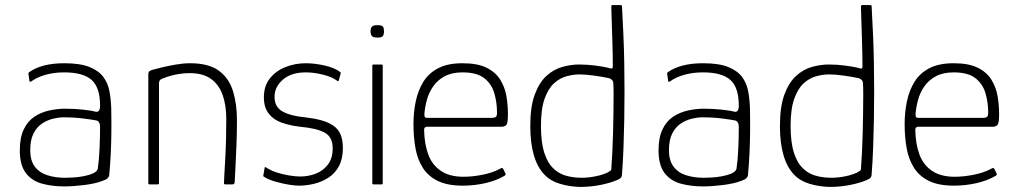

<svg xmlns="http://www.w3.org/2000/svg" viewBox="-20 -726 3993 756"><path d="M233 8Q185 8 145 -3Q105 -14 81.5 -45Q58 -76 58 -134Q58 -184 73.5 -216.5Q89 -249 115.5 -266.5Q142 -284 174 -291Q206 -298 236 -298Q271 -298 305 -294.5Q339 -291 357 -286Q374 -283 374 -310Q374 -382 340.5 -411.5Q307 -441 233 -441Q193 -441 159.5 -431.5Q126 -422 104 -406Q101 -404 98.5 -404Q96 -404 96 -407L92 -435Q91 -438 92.5 -439Q94 -440 95 -442Q119 -459 153.5 -468Q188 -477 233 -477Q295 -477 331.5 -462.5Q368 -448 386.5 -423.5Q405 -399 411 -366.5Q417 -334 418 -298Q419 -245 418.5 -202.5Q418 -160 416 -119.5Q414 -79 410 -35Q409 -30 404 -24.5Q399 -19 384 -14Q369 -8 350.5 -4Q332 0 312 2.5Q292 5 272 6.5Q252 8 233 8ZM236 -26Q246 -26 266 -27Q286 -28 308 -32Q330 -36 346.5 -43.5Q363 -51 365 -62Q370 -95 372 -141Q374 -187 374 -226Q374 -249 358 -252Q342 -255 307.5 -259.5Q273 -264 229 -264Q211 -264 188.5 -258.5Q166 -253 145.5 -239.5Q125 -226 112 -200.5Q99 -175 99 -134Q99 -94 117 -70Q135 -46 166.5 -36Q198 -26 236 -26Z M569 0Q564 0 564 -5Q564 -112 564 -220Q564 -328 564 -435Q564 -440 567 -444Q570 -448 580 -451Q594 -455 619 -461Q644 -467 673.5 -472Q703 -477 728 -477Q802 -477 842 -447.5Q882 -418 897.5 -367Q913 -316 913 -253Q913 -203 911 -153.5Q909 -104 907 -65Q905 -26 904 -7Q902 -2 900.5 -1Q899 0 893 0H869Q864 0 862.5 -1.5Q861 -3 862 -8Q862 -16 863.5 -41Q865 -66 867 -102Q869 -138 870 -178.5Q871 -219 871 -256Q871 -312 856.5 -352.5Q842 -393 810.5 -415.5Q779 -438 728 -438Q700 -438 672.5 -432.5Q645 -427 624 -418Q618 -417 612 -412.5Q606 -408 606 -397Q606 -333 606 -267.5Q606 -202 606 -136Q606 -70 606 -5Q606 0 601 0Z M1022 -65Q1022 -68 1024 -68Q1026 -68 1029 -66Q1045 -55 1069.5 -47Q1094 -39 1119.5 -35Q1145 -31 1162 -31Q1195 -31 1224 -42.5Q1253 -54 1271.5 -78.5Q1290 -103 1290 -142Q1290 -186 1259 -203.5Q1228 -221 1161 -227Q1120 -232 1088 -243.5Q1056 -255 1037.5 -279.5Q1019 -304 1019 -343Q1019 -387 1042 -416.5Q1065 -446 1103 -461.5Q1141 -477 1184 -477Q1219 -477 1258.5 -468Q1298 -459 1320 -442Q1322 -440 1322 -439Q1322 -438 1321 -435L1314 -409Q1312 -404 1306 -409Q1288 -423 1252 -432Q1216 -441 1184 -441Q1127 -441 1094 -412.5Q1061 -384 1061 -345Q1061 -304 1093.5 -286.5Q1126 -269 1182 -264Q1217 -260 1244.5 -252.5Q1272 -245 1291.5 -232Q1311 -219 1320.5 -197.5Q1330 -176 1330 -143Q1330 -101 1315 -72.5Q1300 -44 1274 -27Q1248 -10 1217.5 -2.5Q1187 5 1156 5Q1142 5 1117 1Q1092 -3 1065.5 -10.5Q1039 -18 1021 -29Q1018 -31 1017 -32Q1016 -33 1017 -36Z M1492 -603Q1492 -590 1487.5 -584Q1483 -578 1466 -578Q1450 -578 1444.5 -584Q1439 -590 1439 -603Q1439 -615 1444.5 -621Q1450 -627 1466 -627Q1484 -627 1488 -621Q1492 -615 1492 -603ZM1487 -5Q1487 0 1483 0H1450Q1446 0 1446 -5V-467Q1446 -472 1450 -472H1483Q1487 -472 1487 -467Z M1608 -237Q1608 -284 1617 -327Q1626 -370 1647 -404Q1668 -438 1705.5 -457.5Q1743 -477 1801 -477Q1860 -477 1895.5 -459.5Q1931 -442 1949.5 -412.5Q1968 -383 1974 -347.5Q1980 -312 1980 -276Q1980 -241 1973.5 -234Q1967 -227 1955 -227H1661Q1659 -227 1654.5 -225Q1650 -223 1650 -214Q1651 -160 1666 -118.5Q1681 -77 1715.5 -53.5Q1750 -30 1805 -30Q1839 -30 1878 -37.5Q1917 -45 1946 -60Q1952 -64 1955.5 -64.5Q1959 -65 1962 -60L1970 -43Q1972 -40 1971 -38.5Q1970 -37 1967 -34Q1935 -15 1891.5 -5Q1848 5 1802 5Q1742 5 1704 -13.5Q1666 -32 1645 -65Q1624 -98 1616 -142Q1608 -186 1608 -237ZM1937 -282Q1937 -322 1926.5 -358.5Q1916 -395 1887 -418Q1858 -441 1801 -441Q1759 -441 1730.5 -425.5Q1702 -410 1685 -385Q1668 -360 1660.5 -331.5Q1653 -303 1651 -277Q1651 -269 1652.5 -265.5Q1654 -262 1662 -262H1917Q1927 -262 1932 -265.5Q1937 -269 1937 -282Z M2068 -230Q2068 -306 2085.5 -353.5Q2103 -401 2131.5 -427Q2160 -453 2194 -462.5Q2228 -472 2260 -472Q2293 -472 2323 -468Q2353 -464 2371 -460Q2384 -456 2388.5 -456Q2393 -456 2393 -466Q2393 -483 2392.5 -511Q2392 -539 2391 -571Q2390 -603 2389 -632Q2388 -661 2387.5 -680Q2387 -699 2387 -701Q2387 -704 2388.5 -705Q2390 -706 2392 -706H2424Q2426 -706 2427.5 -705Q2429 -704 2429 -702Q2432 -647 2434.5 -591.5Q2437 -536 2438 -479.5Q2439 -423 2439 -366.5Q2439 -310 2438 -254.5Q2437 -199 2435 -144.5Q2433 -90 2429 -38Q2429 -33 2426 -28Q2423 -23 2412 -18Q2385 -6 2345.5 2Q2306 10 2264 10Q2223 9 2185.5 -2Q2148 -13 2124 -38Q2096 -67 2082 -115Q2068 -163 2068 -230ZM2110 -230Q2110 -165 2123.5 -123.5Q2137 -82 2161 -61Q2185 -38 2223.5 -30.5Q2262 -23 2302 -28Q2342 -33 2371 -46Q2378 -50 2382.5 -53Q2387 -56 2387 -61Q2389 -87 2391 -125.5Q2393 -164 2394 -206Q2395 -248 2395.5 -287Q2396 -326 2396 -355.5Q2396 -385 2395 -396Q2395 -406 2390 -411Q2385 -416 2379 -418Q2351 -424 2318 -428.5Q2285 -433 2261 -433Q2238 -433 2211.5 -426Q2185 -419 2162 -398.5Q2139 -378 2124.5 -337.5Q2110 -297 2110 -230Z M2748 8Q2700 8 2660 -3Q2620 -14 2596.5 -45Q2573 -76 2573 -134Q2573 -184 2588.5 -216.5Q2604 -249 2630.5 -266.5Q2657 -284 2689 -291Q2721 -298 2751 -298Q2786 -298 2820 -294.5Q2854 -291 2872 -286Q2889 -283 2889 -310Q2889 -382 2855.5 -411.5Q2822 -441 2748 -441Q2708 -441 2674.5 -431.5Q2641 -422 2619 -406Q2616 -404 2613.5 -404Q2611 -404 2611 -407L2607 -435Q2606 -438 2607.5 -439Q2609 -440 2610 -442Q2634 -459 2668.5 -468Q2703 -477 2748 -477Q2810 -477 2846.5 -462.5Q2883 -448 2901.5 -423.5Q2920 -399 2926 -366.5Q2932 -334 2933 -298Q2934 -245 2933.5 -202.5Q2933 -160 2931 -119.5Q2929 -79 2925 -35Q2924 -30 2919 -24.5Q2914 -19 2899 -14Q2884 -8 2865.5 -4Q2847 0 2827 2.5Q2807 5 2787 6.5Q2767 8 2748 8ZM2751 -26Q2761 -26 2781 -27Q2801 -28 2823 -32Q2845 -36 2861.5 -43.5Q2878 -51 2880 -62Q2885 -95 2887 -141Q2889 -187 2889 -226Q2889 -249 2873 -252Q2857 -255 2822.5 -259.5Q2788 -264 2744 -264Q2726 -264 2703.5 -258.5Q2681 -253 2660.5 -239.5Q2640 -226 2627 -200.5Q2614 -175 2614 -134Q2614 -94 2632 -70Q2650 -46 2681.5 -36Q2713 -26 2751 -26Z M3051 -230Q3051 -306 3068.5 -353.5Q3086 -401 3114.5 -427Q3143 -453 3177 -462.5Q3211 -472 3243 -472Q3276 -472 3306 -468Q3336 -464 3354 -460Q3367 -456 3371.5 -456Q3376 -456 3376 -466Q3376 -483 3375.5 -511Q3375 -539 3374 -571Q3373 -603 3372 -632Q3371 -661 3370.5 -680Q3370 -699 3370 -701Q3370 -704 3371.5 -705Q3373 -706 3375 -706H3407Q3409 -706 3410.5 -705Q3412 -704 3412 -702Q3415 -647 3417.5 -591.5Q3420 -536 3421 -479.5Q3422 -423 3422 -366.5Q3422 -310 3421 -254.5Q3420 -199 3418 -144.5Q3416 -90 3412 -38Q3412 -33 3409 -28Q3406 -23 3395 -18Q3368 -6 3328.5 2Q3289 10 3247 10Q3206 9 3168.5 -2Q3131 -13 3107 -38Q3079 -67 3065 -115Q3051 -163 3051 -230ZM3093 -230Q3093 -165 3106.5 -123.5Q3120 -82 3144 -61Q3168 -38 3206.5 -30.5Q3245 -23 3285 -28Q3325 -33 3354 -46Q3361 -50 3365.5 -53Q3370 -56 3370 -61Q3372 -87 3374 -125.5Q3376 -164 3377 -206Q3378 -248 3378.5 -287Q3379 -326 3379 -355.5Q3379 -385 3378 -396Q3378 -406 3373 -411Q3368 -416 3362 -418Q3334 -424 3301 -428.5Q3268 -433 3244 -433Q3221 -433 3194.5 -426Q3168 -419 3145 -398.5Q3122 -378 3107.5 -337.5Q3093 -297 3093 -230Z M3542 -237Q3542 -284 3551 -327Q3560 -370 3581 -404Q3602 -438 3639.5 -457.5Q3677 -477 3735 -477Q3794 -477 3829.5 -459.5Q3865 -442 3883.5 -412.5Q3902 -383 3908 -347.5Q3914 -312 3914 -276Q3914 -241 3907.5 -234Q3901 -227 3889 -227H3595Q3593 -227 3588.5 -225Q3584 -223 3584 -214Q3585 -160 3600 -118.5Q3615 -77 3649.5 -53.5Q3684 -30 3739 -30Q3773 -30 3812 -37.5Q3851 -45 3880 -60Q3886 -64 3889.5 -64.5Q3893 -65 3896 -60L3904 -43Q3906 -40 3905 -38.5Q3904 -37 3901 -34Q3869 -15 3825.5 -5Q3782 5 3736 5Q3676 5 3638 -13.5Q3600 -32 3579 -65Q3558 -98 3550 -142Q3542 -186 3542 -237ZM3871 -282Q3871 -322 3860.5 -358.5Q3850 -395 3821 -418Q3792 -441 3735 -441Q3693 -441 3664.5 -425.5Q3636 -410 3619 -385Q3602 -360 3594.5 -331.5Q3587 -303 3585 -277Q3585 -269 3586.5 -265.5Q3588 -262 3596 -262H3851Q3861 -262 3866 -265.5Q3871 -269 3871 -282Z"/></svg>

Font: Glory Thin ExtraLight
Style: Regular
Weight: 250
Version: Version 1.011